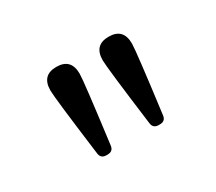

<svg xmlns="http://www.w3.org/2000/svg" viewBox="-65 -830 576 512"><g transform="rotate(-30 222.5 -574.5)"><path d="M140 -439Q123 -439 121 -456Q97 -641 97 -663Q97 -710 142 -710Q187 -710 187 -663Q187 -641 163 -456Q161 -439 144 -439ZM301 -439Q284 -439 282 -456Q258 -641 258 -663Q258 -710 303 -710Q348 -710 348 -663Q348 -641 324 -456Q322 -439 305 -439Z"/></g></svg>

Font: Solway Light
Style: Regular
Weight: 300
Designer: Mariya V. Pigoulevskaya
Foundry: The Northern Block Ltd.
Version: Version 1.000;hotconv 1.0.109;makeotfexe 2.5.65596